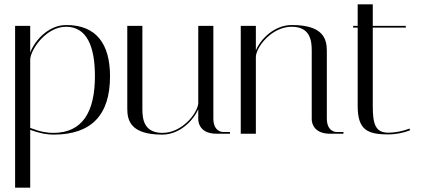

<svg xmlns="http://www.w3.org/2000/svg" viewBox="-20 -620 1956 890"><path d="M50 -500V250H120V-18C167 -1 199 4 228 4C403 4 490 -86 490 -266C490 -416 427 -504 287 -504C202 -504 139 -428 120 -376V-500ZM286 -496C382 -496 420 -406 420 -267C420 -102 363 -4 227 -4C200 -4 170 -8 120 -27V-346C124 -394 195 -496 286 -496Z M640 -115V-500H570V-116C570 -61 586 4 732 4C816 4 879 -66 899 -114V-71C899 -71 893 0 985 0H1046V-8H1015C1015 -8 969 -6 969 -71V-500H899V-141C895 -94 824 -4 733 -4C645 -4 640 -72 640 -115Z M1511 0H1572V-8H1541C1541 -8 1495 -6 1495 -71V-384C1495 -439 1479 -504 1333 -504C1248 -504 1185 -434 1166 -386V-500H1096V0H1166V-355C1166 -401 1239 -496 1332 -496C1420 -496 1425 -428 1425 -385V-71C1425 -71 1419 0 1511 0Z M1617 -492H1638V-129C1638 -19 1682 3 1779 3C1818 3 1852 -5 1881 -16L1878 -24C1850 -13 1816 -5 1779 -5C1719 -5 1708 -48 1708 -128V-492H1861V-500H1708V-600H1638V-500H1617Z"/></svg>

Font: Italiana
Style: Regular
Weight: 400
Designer: Santiago Orozco
Foundry: Santiago Orozco
Version: Version 1.000;PS 001.001;hotconv 1.0.56